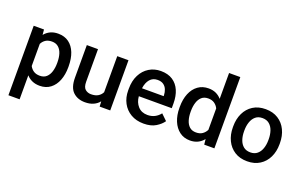

<svg xmlns="http://www.w3.org/2000/svg" viewBox="-105 -1223 2994 1899"><g transform="rotate(20 1392.5 -273.5)"><path d="M522.9 -269V-258.8Q522.9 -182.1 499.3 -121.3Q475.6 -60.5 429.7 -25.4Q383.8 9.8 317.9 9.8Q272.9 9.8 238.3 -5.6Q203.6 -21 178.7 -49.3V203.1H61V-528.3H169.4L174.3 -473.1Q199.7 -504.4 235.1 -521.2Q270.5 -538.1 316.9 -538.1Q383.8 -538.1 429.7 -504.4Q475.6 -470.7 499.3 -410.2Q522.9 -349.6 522.9 -269ZM405.3 -258.8V-269Q405.3 -317.4 393.1 -356.9Q380.9 -396.5 354.2 -419.9Q327.6 -443.4 285.2 -443.4Q245.1 -443.4 219.2 -426.3Q193.4 -409.2 178.7 -380.4V-147.5Q193.4 -119.1 219.2 -101.6Q245.1 -84 286.1 -84Q328.6 -84 354.7 -107.9Q380.9 -131.8 393.1 -171.6Q405.3 -211.4 405.3 -258.8Z M947.3 0 944.3 -54.2Q919.9 -23.9 882.8 -7.1Q845.7 9.8 794.9 9.8Q716.8 9.8 668.5 -36.1Q620.1 -82 620.1 -187V-528.3H737.8V-186Q737.8 -128.4 763.2 -106.9Q788.6 -85.4 823.7 -85.4Q870.1 -85.4 898.2 -102.8Q926.3 -120.1 940.4 -148.9V-528.3H1058.6V0Z M1411.6 9.8Q1333.5 9.8 1276.4 -23.9Q1219.2 -57.6 1188.5 -115.5Q1157.7 -173.3 1157.7 -246.1V-265.6Q1157.7 -348.6 1189 -409.9Q1220.2 -471.2 1274.7 -504.6Q1329.1 -538.1 1397.5 -538.1Q1473.1 -538.1 1523.2 -505.1Q1573.2 -472.2 1598.1 -413.8Q1623 -355.5 1623 -279.3V-229H1276.4Q1281.2 -166 1318.4 -124.8Q1355.5 -83.5 1418.5 -83.5Q1460.9 -83.5 1494.1 -100.6Q1527.3 -117.7 1551.8 -148.9L1613.8 -88.9Q1588.4 -51.3 1538.6 -20.8Q1488.8 9.8 1411.6 9.8ZM1397 -444.3Q1347.2 -444.3 1317.1 -409.4Q1287.1 -374.5 1278.8 -313.5H1506.8V-322.8Q1505.9 -354.5 1494.6 -382.3Q1483.4 -410.2 1459.7 -427.2Q1436 -444.3 1397 -444.3Z M1692.9 -258.3V-268.6Q1692.9 -349.1 1717.8 -409.7Q1742.7 -470.2 1789.3 -504.2Q1835.9 -538.1 1900.4 -538.1Q1944.3 -538.1 1978 -522.5Q2011.7 -506.8 2036.6 -478V-750H2154.8V0H2047.9L2042 -56.6Q2016.6 -24.9 1981.2 -7.6Q1945.8 9.8 1899.4 9.8Q1835.4 9.8 1789.1 -25.1Q1742.7 -60.1 1717.8 -120.6Q1692.9 -181.2 1692.9 -258.3ZM1810.5 -268.6V-258.3Q1810.5 -210.4 1822.5 -171.1Q1834.5 -131.8 1860.6 -108.6Q1886.7 -85.4 1929.2 -85.4Q1969.2 -85.4 1995.6 -103.8Q2022 -122.1 2036.6 -151.9V-377.4Q2022 -407.2 1995.8 -425.3Q1969.7 -443.4 1930.2 -443.4Q1887.7 -443.4 1861.3 -419.7Q1835 -396 1822.8 -356.4Q1810.5 -316.9 1810.5 -268.6Z M2255.4 -258.3V-269.5Q2255.4 -346.2 2284.4 -407Q2313.5 -467.8 2368.4 -502.9Q2423.3 -538.1 2500.5 -538.1Q2578.1 -538.1 2633.3 -502.9Q2688.5 -467.8 2717.5 -407Q2746.6 -346.2 2746.6 -269.5V-258.3Q2746.6 -181.6 2717.5 -121.1Q2688.5 -60.5 2633.5 -25.4Q2578.6 9.8 2501.5 9.8Q2423.8 9.8 2368.9 -25.4Q2314 -60.5 2284.7 -121.1Q2255.4 -181.6 2255.4 -258.3ZM2373 -269.5V-258.3Q2373 -210.4 2386.5 -170.9Q2399.9 -131.3 2428.2 -107.7Q2456.5 -84 2501.5 -84Q2545.4 -84 2573.5 -107.7Q2601.6 -131.3 2615.2 -170.9Q2628.9 -210.4 2628.9 -258.3V-269.5Q2628.9 -316.4 2615.5 -356.2Q2602.1 -396 2573.7 -420.2Q2545.4 -444.3 2500.5 -444.3Q2456.1 -444.3 2428 -420.2Q2399.9 -396 2386.5 -356.2Q2373 -316.4 2373 -269.5Z"/></g></svg>

Font: Vazirmatn RD UI FD Medium
Style: Regular
Weight: 500
Designer: Saber Rastikerdar
Foundry: Saber Rastikerdar
Version: Version 33.003